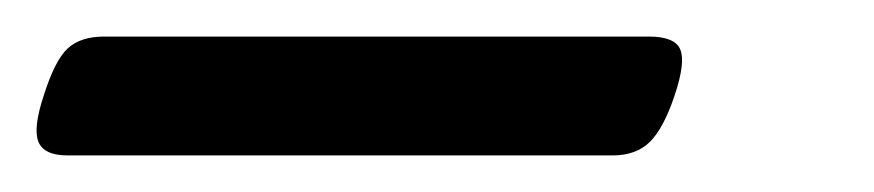

<svg xmlns="http://www.w3.org/2000/svg" viewBox="-158 42 478 105"><path d="M-121 127Q-134 127 -137 119.5Q-140 112 -134 94Q-128 75 -121 68.5Q-114 62 -101 62H197Q211 62 214 69Q217 76 211 94Q205 112 197.5 119.5Q190 127 177 127Z"/></svg>

Font: Playwrite DK Loopet Light
Style: Regular
Weight: 300
Version: Version 1.003